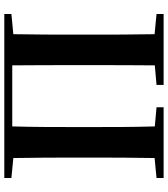

<svg xmlns="http://www.w3.org/2000/svg" viewBox="36 -817 781 893"><g transform="rotate(-90 426.5 -370.5)"><path d="M45 -708 138 -699C140 -598 140 -496 140 -394V-346C140 -243 140 -141 138 -42L45 -33V0H374V-33L285 -41C282 -142 282 -243 282 -347V-394C282 -498 282 -602 285 -704H569C570 -601 570 -498 570 -394V-347C570 -242 570 -141 569 -41L478 -33V0H808V-33L714 -42C712 -143 712 -245 712 -346V-394C712 -497 712 -599 714 -699L808 -708V-741H45Z"/></g></svg>

Font: Source Han Serif CN
Style: Bold
Weight: 700
Designer: Ryoko NISHIZUKA 西塚涼子 (kana & ideographs); Frank Grießhammer (Latin, Greek & Cyrillic); Wenlong ZHANG 张文龙 (bopomofo); San
Foundry: Adobe
Version: Version 2.003;hotconv 1.1.1;makeotfexe 2.6.0